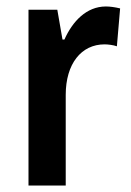

<svg xmlns="http://www.w3.org/2000/svg" viewBox="-20 -639 406 593"><path d="M307 -619C247 -619 204 -573 179 -517H173L157 -609H68V-66H183V-346C183 -442 231 -502 303 -502C313 -502 330 -500 341 -496L351 -613C335 -617 319 -619 307 -619Z"/></svg>

Font: Noto Sans Malayalam UI Condensed SemiBold
Style: Regular
Weight: 600
Width: 3
Designer: Jelle Bosma - Monotype Design Team
Foundry: Monotype Imaging Inc.
Version: Version 2.104